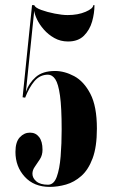

<svg xmlns="http://www.w3.org/2000/svg" viewBox="-20 -720 449 752"><path d="M175 12Q113 12 76.8 -27.8Q40.5 -67.5 40.5 -125Q40.5 -164 57.5 -182.2Q74.5 -200.5 97.5 -200.5Q120 -200.5 133.2 -183.2Q146.5 -166 146.5 -133.5Q146.5 -112.5 136.5 -96.8Q126.5 -81 116.8 -67.5Q107 -54 107 -39.5Q107 -22.5 122.5 -9.5Q138 3.5 168 3.5Q191 3.5 202.2 -27.2Q213.5 -58 217.5 -107.5Q221.5 -157 221.5 -212.5Q221.5 -299 215 -345.5Q208.5 -392 196.5 -409.8Q184.5 -427.5 168 -427.5Q136.5 -427.5 115.2 -402.5Q94 -377.5 78.5 -337.5L68.5 -339L105.5 -700H114Q117.5 -690 141.2 -681.2Q165 -672.5 194.2 -666.8Q223.5 -661 245 -661Q285.5 -661 315.2 -673.8Q345 -686.5 345.5 -700H350Q350 -668.5 340.8 -635.8Q331.5 -603 308.8 -580.2Q286 -557.5 246.5 -557.5Q217 -557.5 193 -571Q169 -584.5 151.8 -604.2Q134.5 -624 125 -644Q115.5 -664 114 -677.5L81.5 -360Q93 -394.5 120 -418.2Q147 -442 195.5 -442Q232.5 -442 270.5 -421.8Q308.5 -401.5 334 -352.5Q359.5 -303.5 359.5 -216.5Q359.5 -145 342.8 -100Q326 -55 298.5 -30.8Q271 -6.5 238.5 2.8Q206 12 175 12Z"/></svg>

Font: Imbue 100pt ExtraBold
Style: Regular
Weight: 800
Designer: Tyler Finck
Foundry: Etcetera Type Company
Version: Version 1.102; ttfautohint (v1.8.3)